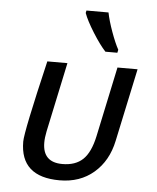

<svg xmlns="http://www.w3.org/2000/svg" viewBox="-54 -800 705 860"><g transform="rotate(5 298.5 -370.0)"><path d="M246.1 13.7Q68.8 13.7 68.8 -145Q68.8 -189.9 145 -512.2H235.4L168.9 -199.2Q163.1 -170.9 163.1 -148.9Q163.1 -60.1 252 -60.1Q310.5 -60.1 344.2 -92Q377.9 -124 393.6 -197.3L460.4 -512.2H550.8L481 -184.6Q461.9 -93.3 399.7 -39.8Q337.4 13.7 246.1 13.7ZM454.1 -578.1H400.4Q374.5 -606 342 -657.7Q309.6 -709.5 297.4 -743.2L299.8 -754.4H398.9Q406.2 -717.3 423.8 -668.7Q441.4 -620.1 457 -591.8Z"/></g></svg>

Font: Cadman
Style: Italic
Weight: 400
Italic angle: -12°
Designer: Paul James MIller
Foundry: High-Logic / Made with FontCreator
Version: Version 2.114;March 28, 2021;FontCreator 13.0.0.2683 64-bit